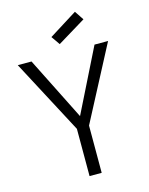

<svg xmlns="http://www.w3.org/2000/svg" viewBox="-132 -986 828 1068"><g transform="rotate(-15 282.0 -452.0)"><path d="M248 -272 22 -699.2H101.1L283.2 -335.9L463.9 -699.2H542L317.9 -272V0H248ZM405.8 -903.8 440.9 -851.1 277.8 -752 243.2 -801.8Z"/></g></svg>

Font: SVN-Poppins Light
Style: Regular
Weight: 300
Designer: Ninad Kale (Devanagari), Jonny Pinhorn (Latin)
Foundry: Indian Type Foundry
Version: Version 3.002 2017